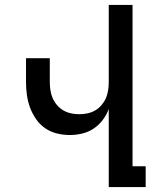

<svg xmlns="http://www.w3.org/2000/svg" viewBox="-20 -755 640 775"><path d="M419 0V-315Q410 -291 394.5 -270.5Q379 -250 358 -236Q337 -222 312 -216Q287 -210 261 -210Q235 -210 209 -216.5Q183 -223 161.5 -238Q140 -253 125 -275Q110 -297 101 -321.5Q92 -346 88.5 -372Q85 -398 85 -424V-520H181V-424Q181 -408 183.5 -391Q186 -374 192.5 -359Q199 -344 210 -331Q221 -318 235.5 -309.5Q250 -301 266.5 -297.5Q283 -294 300 -294Q317 -294 333.5 -297.5Q350 -301 364.5 -309.5Q379 -318 390 -331Q401 -344 407.5 -359Q414 -374 416.5 -391Q419 -408 419 -424V-735H515V-84H568V0Z"/></svg>

Font: Iosevka Medium Extended
Style: Regular
Weight: 500
Width: 7
Monospace: yes
Designer: Belleve Invis
Foundry: Belleve Invis
Version: Version 32.5.0; ttfautohint (v1.8.4)